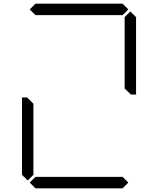

<svg xmlns="http://www.w3.org/2000/svg" viewBox="-20 -1020 856 1040"><path d="M141 -969 172 -1000H644L675 -969L644 -938H172ZM130 -42 99 -73V-492H127L130 -489L161 -458V-73ZM686 -958 717 -927V-508H689L686 -511L655 -541V-927ZM675 -31 644 0H172L141 -31L172 -62H644Z"/></svg>

Font: DSEG7 Classic
Style: Light
Weight: 300
Designer: Keshikan(Twitter:@keshinomi_88pro)
Version: Version 0.46